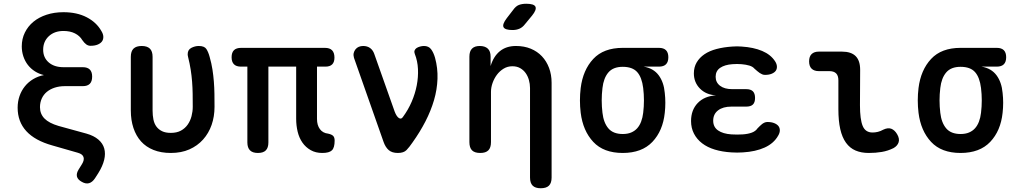

<svg xmlns="http://www.w3.org/2000/svg" viewBox="-20 -805 5440 1023"><path d="M418 -592Q405 -614 379.5 -627Q354 -640 318 -640Q270 -640 240 -612Q210 -584 210 -540Q210 -498 239.5 -472.5Q269 -447 318 -447H421Q446 -447 458.5 -434.5Q471 -422 471 -397Q471 -371 458.5 -358.5Q446 -346 421 -346H325Q296 -346 271.5 -338Q247 -330 229.5 -315.5Q212 -301 202.5 -280Q193 -259 193 -234Q193 -198 217 -173.5Q241 -149 292 -134L441 -93Q480 -82 504 -61.5Q528 -41 535.5 -13.5Q543 14 535 47Q527 80 504 117L486 145Q472 166 454.5 171Q437 176 416 164Q394 152 390 135.5Q386 119 399 98L417 69Q430 48 425 32Q420 16 395 9L259 -30Q166 -56 120 -106.5Q74 -157 74 -231Q74 -264 84 -293Q94 -322 112.5 -345Q131 -368 157 -383.5Q183 -399 214 -405Q188 -411 166 -425Q144 -439 128.5 -459Q113 -479 104.5 -504.5Q96 -530 96 -558Q96 -598 112.5 -631.5Q129 -665 158 -689Q187 -713 228 -726.5Q269 -740 318 -740Q390 -740 442 -713Q494 -686 520 -640Q530 -624 530.5 -609.5Q531 -595 523.5 -584.5Q516 -574 500.5 -567.5Q485 -561 462 -561Q450 -561 439.5 -568.5Q429 -576 418 -592Z M677 -502Q677 -532 691.5 -546Q706 -560 735 -560Q764 -560 778.5 -546Q793 -532 793 -502V-216Q793 -190 797.5 -168Q802 -146 813.5 -130.5Q825 -115 843.5 -106Q862 -97 890 -97Q922 -97 944 -109Q966 -121 980 -141Q994 -161 1000.5 -186Q1007 -211 1007 -236Q1007 -273 1006.5 -305.5Q1006 -338 1003.5 -370Q1001 -402 996 -434Q991 -466 982 -502Q981 -506 980.5 -509.5Q980 -513 980 -516Q980 -540 999.5 -550Q1019 -560 1039 -560Q1069 -560 1079.5 -544Q1090 -528 1097 -502Q1107 -467 1112 -434.5Q1117 -402 1119.5 -370Q1122 -338 1122.5 -305Q1123 -272 1123 -236Q1123 -184 1107.5 -139.5Q1092 -95 1062 -61.5Q1032 -28 989 -9Q946 10 890 10Q838 10 798 -6Q758 -22 731.5 -51.5Q705 -81 691 -123Q677 -165 677 -216Z M1697 10Q1662 10 1635.5 -5Q1609 -20 1591.5 -45Q1574 -70 1566 -103Q1558 -136 1558 -172V-450H1410V-46Q1410 -18 1396.5 -4Q1383 10 1354 10Q1326 10 1312 -4Q1298 -18 1298 -46V-450H1264Q1239 -450 1226.5 -462.5Q1214 -475 1214 -500Q1214 -525 1226.5 -537.5Q1239 -550 1265 -550H1711Q1737 -550 1749.5 -537Q1762 -524 1762 -498Q1762 -474 1750 -462Q1738 -450 1714 -450H1669V-171Q1669 -138 1684.5 -117Q1700 -96 1728 -93Q1747 -89 1755 -81Q1763 -73 1763 -56Q1763 -18 1748.5 -4Q1734 10 1697 10Z M2024 -48 1866 -497Q1862 -511 1864.5 -522Q1867 -533 1874 -542Q1881 -551 1891.5 -555.5Q1902 -560 1915 -560Q1937 -560 1952 -549Q1967 -538 1974 -518L2083 -210Q2093 -184 2105.5 -176Q2118 -168 2127 -182Q2155 -220 2173.5 -263Q2192 -306 2200.5 -350Q2209 -394 2207 -437Q2205 -480 2190 -518Q2186 -528 2189 -536Q2192 -544 2199.5 -549Q2207 -554 2218 -557Q2229 -560 2239 -560Q2264 -560 2277 -542.5Q2290 -525 2298 -497Q2313 -442 2311 -385Q2309 -328 2292.5 -271.5Q2276 -215 2247 -158.5Q2218 -102 2178 -46Q2161 -21 2146 -5.5Q2131 10 2100 10Q2069 10 2051.5 -5Q2034 -20 2024 -48Z M2596 -316V-48Q2596 -18 2582 -4Q2568 10 2539 10Q2509 10 2495 -4Q2481 -18 2481 -48V-503Q2481 -532 2495 -546Q2509 -560 2536 -560Q2564 -560 2579 -546Q2594 -532 2594 -503V-453Q2609 -504 2643 -532Q2677 -560 2729 -560Q2773 -560 2808 -545.5Q2843 -531 2867.5 -505Q2892 -479 2905.5 -443Q2919 -407 2919 -364V141Q2919 170 2905 184Q2891 198 2861 198Q2832 198 2818 184Q2804 170 2804 141V-336Q2804 -358 2798 -379Q2792 -400 2780.5 -416Q2769 -432 2751.5 -442Q2734 -452 2710 -452Q2684 -452 2663 -439Q2642 -426 2627.5 -406.5Q2613 -387 2604.5 -363Q2596 -339 2596 -316ZM2777 -676Q2764 -659 2747.5 -652Q2731 -645 2711 -645Q2671 -645 2663 -660Q2655 -675 2680 -708L2714 -752Q2728 -772 2744.5 -778.5Q2761 -785 2784 -785Q2826 -785 2833 -769Q2840 -753 2815 -722Z M3491 -450H3410Q3462 -441 3489.5 -404Q3517 -367 3522 -310Q3525 -284 3525 -257.5Q3525 -231 3522 -204Q3512 -108 3456 -49Q3400 10 3298 10Q3196 10 3141 -49Q3086 -108 3074 -204Q3070 -237 3070 -270Q3070 -303 3074 -336Q3086 -432 3141 -491Q3196 -550 3298 -550H3491Q3516 -550 3528.5 -537.5Q3541 -525 3541 -500Q3541 -475 3528.5 -462.5Q3516 -450 3491 -450ZM3298 -91Q3324 -91 3343 -99Q3362 -107 3375 -121.5Q3388 -136 3396 -157Q3404 -178 3407 -204Q3411 -237 3411 -270Q3411 -303 3407 -336Q3400 -393 3375 -421Q3350 -449 3298 -449Q3247 -449 3221.5 -419Q3196 -389 3190 -336Q3186 -303 3186 -270Q3186 -237 3190 -204Q3196 -151 3221.5 -121Q3247 -91 3298 -91Z M4110 -478Q4119 -464 4119.5 -450.5Q4120 -437 4113 -427.5Q4106 -418 4091.5 -412Q4077 -406 4056 -406Q4048 -406 4041 -409Q4034 -412 4028 -416Q4022 -420 4015 -426Q4008 -432 4000 -439Q3991 -450 3973 -455.5Q3955 -461 3931 -463Q3919 -464 3907 -464Q3895 -464 3882 -463Q3841 -460 3817 -443.5Q3793 -427 3793 -396Q3793 -366 3816.5 -348Q3840 -330 3881 -330H3956Q3980 -330 3991.5 -318.5Q4003 -307 4003 -283Q4003 -259 3991.5 -248Q3980 -237 3956 -237H3877Q3832 -237 3806 -217Q3780 -197 3780 -162Q3780 -128 3806 -110Q3832 -92 3877 -89Q3892 -88 3907.5 -88Q3923 -88 3938 -89Q3966 -91 3986 -98.5Q4006 -106 4016 -121L4029 -134Q4035 -140 4041 -144.5Q4047 -149 4054 -152Q4061 -155 4069 -155Q4090 -155 4105 -149Q4120 -143 4127.5 -133.5Q4135 -124 4135 -110.5Q4135 -97 4126 -82Q4103 -41 4054.5 -19Q4006 3 3938 7Q3923 8 3907.5 8Q3892 8 3877 7Q3828 4 3788.5 -8Q3749 -20 3721 -41.5Q3693 -63 3677.5 -93Q3662 -123 3662 -160Q3662 -219 3697.5 -256Q3733 -293 3795 -297Q3742 -300 3709.5 -333Q3677 -366 3677 -414Q3677 -447 3692 -472.5Q3707 -498 3733.5 -516Q3760 -534 3798 -544Q3836 -554 3882 -557Q3895 -558 3907 -558Q3919 -558 3931 -557Q3995 -553 4041 -533.5Q4087 -514 4110 -478Z M4562 -244Q4562 -169 4576.5 -134Q4591 -99 4629 -99Q4643 -99 4657.5 -102.5Q4672 -106 4686 -114Q4711 -126 4729 -119Q4747 -112 4760 -90Q4774 -66 4768 -47Q4762 -28 4741 -16Q4711 -1 4678.5 4.5Q4646 10 4609 10Q4569 10 4538.5 -3Q4508 -16 4487.5 -44.5Q4467 -73 4457 -117Q4447 -161 4447 -223V-377Q4447 -402 4435 -414Q4423 -426 4399 -426H4343Q4318 -426 4304.5 -439Q4291 -452 4291 -478Q4291 -504 4304.5 -517Q4318 -530 4343 -530H4466Q4515 -530 4539 -506Q4563 -482 4563 -433Z M5291 -450H5210Q5262 -441 5289.5 -404Q5317 -367 5322 -310Q5325 -284 5325 -257.5Q5325 -231 5322 -204Q5312 -108 5256 -49Q5200 10 5098 10Q4996 10 4941 -49Q4886 -108 4874 -204Q4870 -237 4870 -270Q4870 -303 4874 -336Q4886 -432 4941 -491Q4996 -550 5098 -550H5291Q5316 -550 5328.5 -537.5Q5341 -525 5341 -500Q5341 -475 5328.5 -462.5Q5316 -450 5291 -450ZM5098 -91Q5124 -91 5143 -99Q5162 -107 5175 -121.5Q5188 -136 5196 -157Q5204 -178 5207 -204Q5211 -237 5211 -270Q5211 -303 5207 -336Q5200 -393 5175 -421Q5150 -449 5098 -449Q5047 -449 5021.5 -419Q4996 -389 4990 -336Q4986 -303 4986 -270Q4986 -237 4990 -204Q4996 -151 5021.5 -121Q5047 -91 5098 -91Z"/></svg>

Font: Maple Mono SemiBold
Style: Regular
Weight: 600
Monospace: yes
Designer: subframe7536
Version: Version 7.000